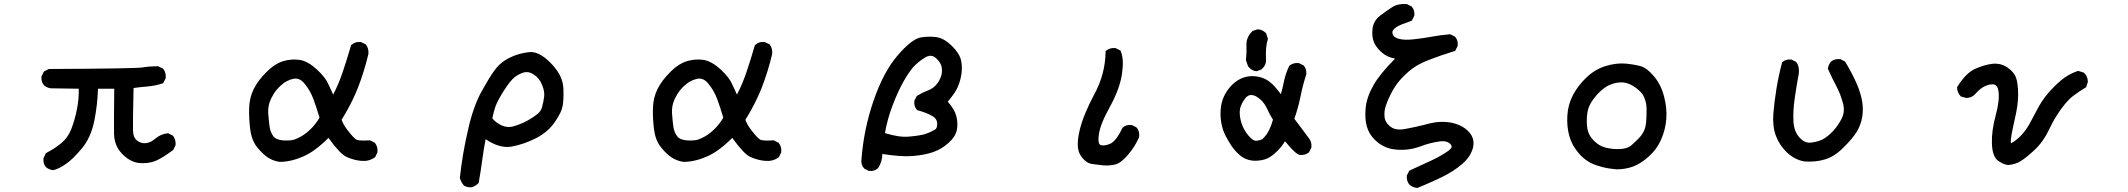

<svg xmlns="http://www.w3.org/2000/svg" viewBox="-20 -788 10540 951"><path d="M241.2 54.7Q222.7 52.2 208.5 40.5L208 40L207.5 39.6Q192.9 22.9 195.3 -2.9V-4.4L196.3 -6.3L206.1 -26.9L207.5 -29.8L210.4 -31.2Q248.5 -50.3 283.2 -78.6Q316.9 -106.4 333.5 -149.9Q351.1 -195.3 361.3 -248Q371.1 -296.4 370.1 -348.6L232.4 -350.6H231.9H231.4Q225.1 -351.6 219.5 -353.3Q213.9 -355 208.7 -357.9Q203.6 -360.8 198.7 -364.7L198.2 -365.2L197.8 -365.7Q183.1 -382.3 185.5 -408.2V-410.2L186.5 -411.6L196.3 -431.2L197.8 -434.1L200.7 -435.5L220.2 -445.3L222.2 -446.3H224.6Q652.3 -448.2 687 -454.1Q722.7 -460 760.7 -460H763.2L765.1 -459L785.6 -449.2L787.6 -448.2L789.1 -446.3Q803.2 -427.7 800.8 -402.3V-400.4L799.8 -398.9L790 -379.4L788.1 -376L784.2 -374.5Q774.9 -371.6 765.4 -369.1Q755.9 -366.7 746.3 -364.7Q736.8 -362.8 727.3 -361.6Q717.8 -360.4 708 -359.4Q691.4 -357.9 674.3 -356.2Q657.2 -354.5 641.6 -352.1Q637.7 -182.6 638.7 -142.1Q639.6 -105.5 660.2 -90.8Q681.2 -75.7 703.6 -79.1Q707 -79.6 710.2 -80.3Q713.4 -81.1 716.8 -82.3Q720.2 -83.5 723.4 -84.7Q726.6 -85.9 729.7 -87.6Q732.9 -89.4 736.1 -91.6Q739.3 -93.8 742.4 -96.2Q745.6 -98.6 749 -101.1Q775.4 -123.5 809.6 -127.9L812.5 -128.4L814.9 -127L834.5 -117.2L836.4 -116.2L837.9 -114.3Q844.7 -105 847.7 -93.8Q850.6 -82.5 849.6 -70.3V-68.4L848.6 -66.9L838.9 -47.4L837.9 -45.4L835.9 -43.9Q784.2 -4.9 749.5 9.3Q713.4 23.4 669.9 19.5Q625.5 15.1 585.9 -24.9Q572.8 -38.1 563.7 -53.7Q554.7 -69.3 550 -86.7Q545.4 -104 544.9 -123.5Q543.9 -176.3 545.9 -348.6H465.3Q462.9 -268.6 447.3 -190.4Q430.2 -106 385.3 -52.7Q341.8 -0.5 307.6 23.4Q290 35.6 274.4 43.5Q258.8 51.3 244.1 54.7H242.7Z M1364.7 13.7Q1333.5 9.3 1307.1 -7.8Q1281.2 -24.9 1254.9 -57.1Q1245.6 -68.4 1238.5 -82Q1231.4 -95.7 1226.8 -111.6Q1222.2 -127.4 1219.7 -145Q1212.9 -197.8 1213.9 -249Q1214.8 -302.2 1236.3 -346.2Q1257.8 -389.6 1300.3 -431.6Q1314.5 -445.8 1328.6 -456.5Q1342.8 -467.3 1356.9 -474.6Q1371.1 -481.9 1385.3 -485.8Q1405.8 -491.7 1425.8 -492.9Q1445.8 -494.1 1465.3 -491.2Q1485.8 -487.8 1506.8 -475.8Q1527.8 -463.9 1549.8 -443.8Q1593.3 -403.3 1607.4 -369.1Q1617.7 -345.2 1630.4 -319.3Q1657.2 -371.6 1676.3 -427.7Q1698.7 -494.1 1718.3 -561.5L1718.8 -564L1721.2 -565.9Q1739.7 -582.5 1765.6 -580.1H1767.1L1769 -579.1L1789.6 -569.3L1791.5 -568.4L1793 -566.4Q1807.1 -547.9 1804.7 -521.5V-521V-520.5Q1794.4 -477.1 1781.2 -434.6Q1768.1 -392.1 1752 -351.1Q1741.2 -324.2 1728.5 -297.6Q1715.8 -271 1701.7 -245.4Q1687.5 -219.7 1671.9 -194.8Q1676.8 -181.2 1685.5 -166.5Q1694.3 -151.9 1707 -136.2Q1733.9 -102.5 1745.6 -96.2Q1757.3 -89.8 1810.1 -92.8H1812.5L1814.9 -91.8L1834.5 -82L1836.4 -81.1L1837.9 -79.1Q1852.1 -60.5 1849.6 -35.2V-33.7L1848.6 -31.7L1838.9 -11.2L1837.9 -9.3L1835.4 -7.8Q1807.1 12.2 1770 8.8Q1734.9 5.9 1699.7 -9.3Q1681.6 -16.6 1659.2 -40.3Q1636.7 -64 1606.9 -105Q1540 -38.1 1482.4 -13.2Q1420.9 13.7 1366.2 13.7H1365.7ZM1450.2 -101.6Q1485.8 -116.7 1515.6 -145.5Q1544.4 -173.3 1562.5 -205.1Q1547.9 -255.4 1532.7 -296.4Q1517.6 -337.9 1489.3 -372.6Q1476.1 -389.2 1462.2 -395Q1448.2 -400.9 1432.6 -397.5Q1398.4 -390.6 1369.1 -362.8Q1358.9 -353.5 1350.3 -343.3Q1341.8 -333 1335 -321.8Q1328.1 -310.5 1322.3 -298.8Q1305.7 -262.7 1308.6 -226.1Q1311.5 -187.5 1315.4 -159.7Q1318.8 -133.8 1334 -113.3Q1347.7 -94.2 1387.2 -92.3Q1408.2 -91.3 1423.8 -93.5Q1439.5 -95.7 1449.2 -101.6H1449.7Z M2314.9 139.6Q2295.9 140.6 2280.8 132.8L2279.3 131.8L2277.8 130.9Q2263.7 115.2 2258.3 95.2L2257.8 93.8V91.8Q2270.5 -25.9 2297.9 -143.1Q2304.2 -172.9 2311.8 -199.2Q2319.3 -225.6 2327.6 -249.3Q2335.9 -272.9 2345 -293.7Q2354 -314.5 2363.8 -332.5Q2402.8 -402.8 2426.3 -435.5Q2450.2 -469.2 2480 -488.3Q2494.6 -497.6 2509.5 -504.6Q2524.4 -511.7 2539.6 -516.6Q2569.3 -526.4 2602.5 -529.8Q2609.9 -530.8 2617.4 -529.8Q2625 -528.8 2632.6 -526.9Q2640.1 -524.9 2647.9 -521.2Q2655.8 -517.6 2663.3 -512.7Q2670.9 -507.8 2678.7 -502Q2688.5 -494.1 2697.3 -486.1Q2706.1 -478 2713.9 -469.5Q2721.7 -460.9 2729 -451.9Q2736.3 -442.9 2742.7 -433.1Q2768.6 -393.6 2770.5 -349.1Q2772.5 -306.2 2768.1 -270.5Q2766.6 -261.2 2763.7 -251Q2760.7 -240.7 2755.6 -230Q2750.5 -219.2 2743.9 -207.8Q2737.3 -196.3 2728.5 -184.1Q2694.3 -133.8 2634.8 -103.5Q2576.7 -73.7 2514.6 -62Q2455.1 -51.3 2385.3 -98.6Q2376 -50.3 2369.1 0.5Q2361.3 59.1 2351.6 114.7L2351.1 118.2L2348.6 120.1Q2335.4 133.8 2317.4 139.2L2316.4 139.6ZM2635.3 -218.3Q2657.7 -232.9 2664.6 -256.3Q2671.9 -283.2 2675.3 -309.6Q2678.7 -334.5 2664.6 -368.2Q2651.4 -401.9 2623.5 -418.9Q2614.7 -424.8 2606.2 -427.7Q2597.7 -430.7 2589.8 -430.9Q2582 -431.2 2575.2 -429.2Q2550.3 -421.9 2529.3 -405.8Q2508.3 -389.6 2476.1 -339.4Q2460 -314 2449.2 -293.7Q2438.5 -273.4 2433.6 -259.3Q2424.3 -231 2418.5 -202.1Q2426.3 -191.9 2437.3 -183.3Q2448.2 -174.8 2463.4 -167.5Q2494.6 -152.8 2527.8 -163.6Q2563.5 -174.8 2588.4 -188.5Q2596.2 -192.9 2604.2 -197.5Q2612.3 -202.1 2619.9 -207.3Q2627.4 -212.4 2634.8 -217.8H2635.3Z M3364.7 13.7Q3333.5 9.3 3307.1 -7.8Q3281.2 -24.9 3254.9 -57.1Q3245.6 -68.4 3238.5 -82Q3231.4 -95.7 3226.8 -111.6Q3222.2 -127.4 3219.7 -145Q3212.9 -197.8 3213.9 -249Q3214.8 -302.2 3236.3 -346.2Q3257.8 -389.6 3300.3 -431.6Q3314.5 -445.8 3328.6 -456.5Q3342.8 -467.3 3356.9 -474.6Q3371.1 -481.9 3385.3 -485.8Q3405.8 -491.7 3425.8 -492.9Q3445.8 -494.1 3465.3 -491.2Q3485.8 -487.8 3506.8 -475.8Q3527.8 -463.9 3549.8 -443.8Q3593.3 -403.3 3607.4 -369.1Q3617.7 -345.2 3630.4 -319.3Q3657.2 -371.6 3676.3 -427.7Q3698.7 -494.1 3718.3 -561.5L3718.8 -564L3721.2 -565.9Q3739.7 -582.5 3765.6 -580.1H3767.1L3769 -579.1L3789.6 -569.3L3791.5 -568.4L3793 -566.4Q3807.1 -547.9 3804.7 -521.5V-521V-520.5Q3794.4 -477.1 3781.2 -434.6Q3768.1 -392.1 3752 -351.1Q3741.2 -324.2 3728.5 -297.6Q3715.8 -271 3701.7 -245.4Q3687.5 -219.7 3671.9 -194.8Q3676.8 -181.2 3685.5 -166.5Q3694.3 -151.9 3707 -136.2Q3733.9 -102.5 3745.6 -96.2Q3757.3 -89.8 3810.1 -92.8H3812.5L3814.9 -91.8L3834.5 -82L3836.4 -81.1L3837.9 -79.1Q3852.1 -60.5 3849.6 -35.2V-33.7L3848.6 -31.7L3838.9 -11.2L3837.9 -9.3L3835.4 -7.8Q3807.1 12.2 3770 8.8Q3734.9 5.9 3699.7 -9.3Q3681.6 -16.6 3659.2 -40.3Q3636.7 -64 3606.9 -105Q3540 -38.1 3482.4 -13.2Q3420.9 13.7 3366.2 13.7H3365.7ZM3450.2 -101.6Q3485.8 -116.7 3515.6 -145.5Q3544.4 -173.3 3562.5 -205.1Q3547.9 -255.4 3532.7 -296.4Q3517.6 -337.9 3489.3 -372.6Q3476.1 -389.2 3462.2 -395Q3448.2 -400.9 3432.6 -397.5Q3398.4 -390.6 3369.1 -362.8Q3358.9 -353.5 3350.3 -343.3Q3341.8 -333 3335 -321.8Q3328.1 -310.5 3322.3 -298.8Q3305.7 -262.7 3308.6 -226.1Q3311.5 -187.5 3315.4 -159.7Q3318.8 -133.8 3334 -113.3Q3347.7 -94.2 3387.2 -92.3Q3408.2 -91.3 3423.8 -93.5Q3439.5 -95.7 3449.2 -101.6H3449.7Z M4281.7 57.6 4262.2 47.9 4260.7 46.9 4259.3 45.4Q4242.7 26.4 4247.1 -1Q4258.8 -149.9 4307.1 -290Q4331.5 -360.8 4361.1 -416.5Q4390.6 -472.2 4425.8 -513.2Q4497.1 -596.2 4543 -603Q4586.9 -609.4 4621.6 -603.5Q4640.1 -600.1 4658.4 -589.4Q4676.8 -578.6 4695.3 -560.1Q4732.4 -523.4 4740.2 -489.3Q4747.1 -456.5 4742.2 -421.4Q4736.8 -386.7 4723.6 -356.4Q4717.3 -341.8 4704.8 -323.7Q4692.4 -305.7 4674.3 -284.2Q4708 -247.1 4716.3 -214.4Q4721.2 -196.8 4721.9 -179.7Q4722.7 -162.6 4719.7 -145.5Q4716.3 -128.4 4705.8 -111.8Q4695.3 -95.2 4678.2 -80.1Q4661.6 -64.9 4642.6 -53.7Q4623.5 -42.5 4602.1 -34.7Q4580.6 -27.3 4555.2 -22.5Q4529.8 -17.6 4499.5 -15.1Q4443.4 -10.7 4350.6 -25.4Q4349.6 13.7 4329.6 44.4L4328.6 45.4L4327.6 46.4Q4311 61 4285.2 58.6H4283.2ZM4605 -143.1Q4613.8 -146 4617.9 -153.3Q4622.1 -160.6 4622.1 -174.3Q4622.1 -200.2 4596.7 -213.9Q4582.5 -222.2 4564.7 -229Q4546.9 -235.8 4525.9 -241.7L4522.9 -242.2L4521 -244.6Q4506.3 -261.2 4508.8 -287.1V-289.1L4509.8 -290.5L4519.5 -310.1L4521 -312.5L4523.4 -314Q4549.3 -330.1 4576.7 -340.3Q4600.6 -349.1 4617.7 -368.7Q4626.5 -378.9 4632.3 -389.9Q4638.2 -400.9 4642.1 -413.1Q4648.9 -436.5 4643.1 -460.4Q4636.7 -483.4 4611.8 -503.4Q4589.4 -521 4558.6 -501Q4549.8 -495.1 4541.7 -489.5Q4533.7 -483.9 4526.9 -478Q4520 -472.2 4514.2 -466.6Q4508.3 -460.9 4503.4 -455.6Q4483.4 -432.6 4456.5 -386.7Q4429.7 -340.3 4401.9 -268.1Q4375.5 -199.7 4363.3 -128.9Q4432.6 -106.9 4481.4 -111.3Q4492.2 -112.3 4501.7 -113.3Q4511.2 -114.3 4519.5 -115.5Q4527.8 -116.7 4534.9 -117.9Q4542 -119.1 4547.6 -120.4Q4553.2 -121.6 4558.1 -122.6Q4569.3 -126 4580.8 -130.9Q4592.3 -135.7 4603.5 -142.1L4604 -142.6Z M5444.8 31.2Q5418 27.3 5390.6 24.4Q5358.9 21 5333 -17.1Q5307.1 -54.7 5326.7 -138.7Q5335.9 -179.2 5354.5 -224.6Q5373 -270 5400.4 -321.3Q5454.1 -419.4 5456.1 -530.3V-535.2L5460 -538.1Q5478.5 -552.2 5503.9 -549.8H5505.9L5507.3 -548.8L5526.9 -539.1L5530.3 -537.6L5531.2 -534.2Q5535.6 -523.9 5538.1 -511.7Q5540.5 -499.5 5541.3 -485.1Q5542 -470.7 5540.8 -454.6Q5539.6 -438.5 5537.1 -420.4Q5525.9 -347.2 5477.5 -258.8Q5453.6 -216.3 5439.9 -181.9Q5426.3 -147.5 5422.9 -122.1Q5419.9 -104.5 5420.9 -93.3Q5421.9 -82 5424.1 -76.9Q5426.3 -71.8 5429.7 -70.3Q5436.5 -66.9 5449 -67.9Q5461.4 -68.8 5477.1 -75.2Q5507.3 -86.9 5539.1 -153.8L5540 -155.3L5541.5 -156.7Q5558.1 -171.4 5584 -168.9H5585.9L5587.4 -168L5606.9 -158.2L5608.4 -157.2L5609.9 -155.8Q5618.2 -146.5 5621.1 -134.3Q5624 -122.1 5622.1 -108.9L5621.6 -107.4L5621.1 -106.4Q5601.1 -61 5566.9 -21Q5531.7 20.5 5502.9 26.9Q5476.6 33.2 5445.8 31.2H5445.3Z M6184.6 7.8Q6146 3.4 6119.6 -20.5Q6106.9 -31.7 6096.7 -43.5Q6086.4 -55.2 6078.6 -66.9Q6064 -89.8 6049.8 -116.7Q6035.6 -144.5 6029.3 -179.2Q6023.4 -213.4 6026.4 -248Q6029.3 -282.7 6043 -311.5Q6049.8 -326.2 6059.3 -339.8Q6068.8 -353.5 6081.1 -366.2Q6106 -392.1 6139.2 -403.8Q6173.3 -415.5 6211.9 -408.2Q6250.5 -400.9 6279.3 -374Q6290 -363.8 6301.5 -350.3Q6313 -336.9 6324.2 -321.3Q6328.6 -336.4 6332.3 -351.3Q6335.9 -366.2 6338.9 -381.8Q6340.3 -388.7 6342 -395.5Q6343.8 -402.3 6345.7 -409.2Q6347.7 -416 6349.9 -422.6Q6352.1 -429.2 6354.5 -435.5Q6356.9 -441.9 6359.6 -448.2Q6362.3 -454.6 6365.2 -460.4L6366.2 -462.4L6368.2 -463.9Q6386.7 -478 6412.1 -475.6H6414.1L6415.5 -474.6L6435.1 -464.8L6437 -463.9L6438 -462.4Q6452.6 -445.8 6450.2 -419.9V-418.9L6449.7 -418Q6432.1 -363.8 6420.9 -306.6Q6409.2 -251 6391.1 -199.7L6463.9 -102.5Q6478 -84 6475.6 -58.6V-56.6L6474.6 -55.2L6464.8 -35.6L6463.9 -33.7L6461.9 -32.2Q6443.4 -18.1 6418 -20.5H6417L6416 -21Q6407.7 -23.4 6397 -32.5Q6386.2 -41.5 6374.3 -54.4Q6362.3 -67.4 6344.7 -88.4Q6331.1 -64.5 6306.6 -40Q6274.9 -7.8 6246.1 1Q6217.8 9.8 6185.1 7.8ZM6232.4 -98.6Q6253.9 -118.7 6266.1 -144Q6277.8 -168.5 6285.2 -194.8Q6267.6 -223.1 6254.9 -252Q6250.5 -261.2 6245.1 -269.5Q6239.7 -277.8 6233.2 -285.2Q6226.6 -292.5 6218.3 -298.8Q6207 -308.6 6196.8 -313Q6186.5 -317.4 6177.7 -317.4Q6171.9 -317.4 6167 -315.7Q6162.1 -314 6157.5 -310.5Q6152.8 -307.1 6148.4 -301.8Q6143.6 -295.4 6139.4 -288.8Q6135.3 -282.2 6131.6 -275.4Q6127.9 -268.6 6125.5 -261.2Q6117.7 -240.2 6122.1 -209.5Q6124.5 -193.4 6128.9 -179.4Q6133.3 -165.5 6139.6 -152.8Q6152.3 -127.9 6171.9 -107.4Q6176.8 -102.5 6181.2 -99.1Q6185.5 -95.7 6189.5 -93.8Q6193.4 -91.8 6196.8 -91.1Q6200.2 -90.3 6203.6 -90.8Q6220.2 -92.3 6232.4 -98.6ZM6227.1 -443.8 6206.5 -436 6204.6 -435.5H6202.6Q6180.7 -437 6163.6 -457.5L6162.1 -459L6161.6 -460.4L6151.9 -487.8L6151.4 -490.2V-492.2Q6155.3 -525.9 6153.8 -562Q6152.8 -582.5 6160.2 -600.6Q6167.5 -618.7 6182.6 -632.8L6184.1 -634.8L6186.5 -635.3L6207 -642.1L6208.5 -642.6H6210Q6221.2 -642.6 6231.4 -637.7Q6241.7 -632.8 6250.5 -624L6252 -622.1L6252.4 -620.1L6259.3 -598.6L6260.3 -595.7L6259.3 -592.8Q6247.1 -552.7 6251 -488.8V-488.3V-487.8Q6250 -463.4 6230 -445.8L6229 -444.8Z M6998 142.6Q6987.8 141.6 6978.5 137.5Q6969.2 133.3 6961.4 126.5L6960.9 126L6960.4 125.5Q6953.1 117.2 6950.2 106.4Q6947.3 95.7 6948.2 83V81.1L6949.2 79.6L6959 60.1L6960.4 57.1L6963.9 55.7Q7016.6 32.2 7067.9 7.8Q7119.1 -16.1 7152.3 -40Q7155.8 -42.5 7158.7 -44.9Q7168.9 -53.7 7169.9 -60.3Q7170.9 -66.9 7164.6 -73.7Q7156.2 -83 7142.1 -86.7Q7127.9 -90.3 7106.9 -86.9Q7062 -80.6 7019 -64Q6996.6 -55.7 6973.9 -51Q6951.2 -46.4 6929 -45.9Q6906.7 -45.4 6887.2 -47.9Q6867.7 -50.3 6851.1 -56.2Q6834.5 -62 6819.1 -71.8Q6803.7 -81.5 6790 -95.2Q6761.7 -122.6 6750.5 -160.2Q6739.3 -197.3 6744.1 -252Q6749 -306.6 6783.7 -367.2Q6799.3 -394.5 6825.9 -427.2Q6852.5 -460 6890.1 -497.6Q6850.1 -504.9 6824.7 -527.8Q6820.8 -531.2 6817.4 -534.7Q6814 -538.1 6810.5 -541.5Q6807.1 -544.9 6804.4 -548.3Q6801.8 -551.8 6799.1 -555.2Q6796.4 -558.6 6794.2 -562.3Q6792 -565.9 6790 -569.3Q6788.1 -572.8 6786.6 -576.2Q6785.2 -579.6 6783.7 -583Q6778.8 -596.7 6777.6 -612.8Q6776.4 -628.9 6778.3 -646.5Q6780.8 -665.5 6790.3 -681.9Q6799.8 -698.2 6816.4 -710.9Q6847.2 -734.4 6875.5 -752.4Q6891.1 -762.2 6909.2 -765.9Q6927.2 -769.5 6947.3 -767.6H6949.2L6950.7 -766.6L6970.2 -756.8L6972.2 -755.9L6973.1 -754.4Q6987.8 -737.8 6985.4 -711.9V-710L6984.4 -708.5L6974.6 -689L6972.7 -685.5L6968.8 -684.1Q6945.8 -676.3 6921.4 -666.5Q6918 -665 6914.3 -663.3Q6910.6 -661.6 6907.2 -659.9Q6903.8 -658.2 6900.9 -656.5Q6897.9 -654.8 6895 -652.6Q6892.1 -650.4 6889.4 -648.4Q6886.7 -646.5 6884.8 -644Q6873.5 -633.8 6877.9 -619.1Q6880.4 -611.3 6887.2 -605.7Q6894 -600.1 6907.2 -596.2Q6934.6 -587.9 6981.9 -593.3Q7030.8 -598.6 7072.3 -606.4Q7114.7 -614.3 7160.2 -618.2H7163.1L7165.5 -617.2L7185.1 -607.4L7187 -606.4L7188 -605Q7202.6 -588.4 7200.2 -562.5V-560.5L7199.2 -559.1L7189.5 -539.6L7187.5 -535.6L7183.6 -534.7Q7119.1 -515.1 7056.2 -490.7Q7025.4 -479 7000.5 -464.6Q6975.6 -450.2 6956.5 -433.1Q6918.5 -398.9 6900.4 -374Q6897.5 -370.1 6894.5 -365.7Q6891.6 -361.3 6888.9 -357.2Q6886.2 -353 6883.5 -348.6Q6880.9 -344.2 6878.2 -339.6Q6875.5 -335 6873 -330.3Q6870.6 -325.7 6868.2 -320.8Q6863.3 -311 6859.1 -301.8Q6855 -292.5 6851.1 -283Q6847.2 -273.4 6844.2 -264.2Q6835 -238.3 6837.9 -209Q6840.3 -181.6 6866.2 -161.1Q6875 -154.3 6885.7 -150.6Q6896.5 -147 6910.2 -146.5Q6923.8 -146 6940.4 -149.4Q6953.6 -151.9 6967.3 -154.5Q6981 -157.2 6994.9 -160.4Q7008.8 -163.6 7023.2 -167Q7037.6 -170.4 7052.2 -174.3Q7083 -182.6 7111.6 -184.1Q7140.1 -185.5 7167 -180.7Q7220.7 -169.9 7252.4 -138.2Q7286.1 -104.5 7276.4 -58.6Q7274.9 -52.7 7273.2 -47.4Q7271.5 -42 7269 -36.6Q7266.6 -31.2 7263.9 -25.9Q7261.2 -20.5 7257.8 -15.4Q7254.4 -10.3 7250.5 -5.1Q7246.6 0 7242.2 4.9Q7237.8 9.8 7232.9 14.4Q7228 19 7222.7 23.9Q7180.2 61 7120.6 89.8Q7100.6 99.1 7081.1 108.2Q7061.5 117.2 7042 125.5Q7022.5 133.8 7002.4 142.1L7000.5 142.6Z M7986.8 50.8Q7968.8 49.3 7951.4 46.6Q7934.1 43.9 7917.2 39.6Q7900.4 35.2 7884.3 29.8Q7835 12.2 7800.3 -28.3Q7765.6 -68.4 7752.9 -114.7Q7746.6 -137.2 7744.1 -162.4Q7741.7 -187.5 7743.2 -214.4Q7746.1 -269 7771 -316.9Q7795.9 -364.3 7837.9 -404.3Q7880.9 -445.3 7934.6 -461.4Q7988.3 -477.5 8035.2 -472.7Q8081.1 -467.8 8108.4 -459.5Q8123.5 -455.1 8139.4 -442.6Q8155.3 -430.2 8172.6 -409.7Q8189.9 -389.2 8202.4 -364.3Q8214.8 -339.4 8222.2 -310.1Q8230 -281.2 8232.7 -253.4Q8235.4 -225.6 8233.4 -199.2Q8229.5 -147 8208.5 -98.6Q8188 -49.8 8147.5 -13.7Q8107.9 22 8069.8 36.6Q8050.8 43.5 8030.3 47.1Q8009.8 50.8 7987.3 50.8ZM8057.1 -65.4Q8066.9 -73.7 8075.9 -82.5Q8085 -91.3 8095.2 -101.1Q8113.8 -120.1 8122.8 -139.9Q8131.8 -159.7 8133.8 -186Q8134.8 -200.2 8135.3 -215.1Q8135.7 -230 8135.7 -246.1Q8135.7 -261.2 8133.1 -275.6Q8130.4 -290 8124.5 -304.2Q8119.6 -317.4 8108.9 -329.6Q8098.1 -341.8 8082 -353.5Q8050.3 -376.5 8022 -379.4Q8007.8 -380.9 7991.9 -378.7Q7976.1 -376.5 7958.5 -369.6Q7949.7 -366.7 7941.2 -361.8Q7932.6 -356.9 7923.8 -350.3Q7915 -343.8 7906.2 -335.4Q7897.5 -327.1 7888.7 -317.4Q7853.5 -277.8 7845.2 -242.7Q7836.9 -207.5 7840.8 -164.1Q7844.2 -122.6 7872.1 -93.8Q7881.8 -84 7891.8 -76.4Q7901.9 -68.8 7912.6 -64Q7923.3 -59.1 7935.1 -56.2Q7970.7 -47.9 8005.4 -49.8Q8038.1 -51.8 8057.1 -65.4Z M8917.5 11.7Q8869.6 3.4 8831.1 -32.7Q8793.5 -68.8 8775.9 -116.2Q8758.8 -163.6 8763.7 -225.6Q8768.6 -285.6 8779.3 -350.3Q8790 -415 8806.2 -476.1L8806.6 -479L8809.1 -481Q8825.7 -495.6 8851.6 -493.2H8853.5L8855 -492.2L8874.5 -482.4L8876.5 -481.4L8877.9 -479Q8882.3 -473.6 8885 -467Q8887.7 -460.4 8888.9 -453.6Q8890.1 -446.8 8890.4 -439.2Q8890.6 -431.6 8889.6 -423.3V-422.9Q8877.9 -360.8 8869.1 -298.3Q8860.4 -236.8 8863.3 -185.1Q8866.2 -135.7 8894 -106Q8920.4 -76.7 8953.6 -82Q8989.7 -87.4 9010.7 -99.1Q9021.5 -105.5 9033 -114.5Q9044.4 -123.5 9056.6 -136.2Q9081.1 -161.1 9100.6 -197.8Q9119.6 -232.9 9108.9 -274.9Q9103 -297.4 9095 -318.6Q9086.9 -339.8 9076.2 -359.9Q9054.7 -400.9 9035.2 -444.3L9033.7 -446.8L9034.2 -449.2Q9036.6 -467.8 9048.3 -481.9L9048.8 -482.9L9049.8 -483.4Q9068.4 -497.6 9093.8 -495.1H9095.7L9097.2 -494.1L9116.7 -484.4L9119.1 -482.9L9120.6 -480.5Q9127 -469.7 9133.3 -458.7Q9139.6 -447.8 9145.5 -436.8Q9151.4 -425.8 9157 -414.6Q9162.6 -403.3 9168 -392.1Q9171.9 -384.3 9175 -376.7Q9178.2 -369.1 9181.4 -361.6Q9184.6 -354 9187.3 -346.4Q9189.9 -338.9 9192.1 -331.5Q9194.3 -324.2 9196.5 -316.9Q9198.7 -309.6 9200.2 -302.2Q9210.9 -257.3 9204.6 -213.4Q9197.8 -169.4 9176.3 -134.8Q9155.3 -101.1 9111.3 -57.6Q9066.9 -12.7 9019.5 1.5Q8972.7 15.6 8918.5 11.7H8918Z M9927.2 29.3Q9906.7 28.3 9878.9 9.8Q9848.6 -10.3 9846.2 -76.2Q9843.8 -138.7 9865.2 -217.8Q9885.7 -293.5 9878.4 -337.9Q9876.5 -351.6 9871.6 -358.9Q9866.7 -366.2 9858.9 -368.9Q9851.1 -371.6 9838.9 -369.6Q9798.8 -363.8 9762.2 -320.8V-320.3H9761.7Q9745.6 -303.7 9720.2 -302.7H9718.8L9717.3 -303.2L9695.8 -309.1L9693.4 -309.6L9691.4 -311.5Q9683.1 -319.8 9678.7 -330.3Q9674.3 -340.8 9673.8 -353V-356L9675.3 -358.9Q9718.8 -427.7 9763.7 -447.3Q9807.1 -466.3 9846.2 -471.7Q9867.2 -474.1 9886.2 -470Q9905.3 -465.8 9921.9 -454.6Q9955.6 -432.1 9965.8 -402.8Q9975.6 -375 9976.1 -321.8Q9976.6 -269.5 9959.5 -198.2Q9954.1 -175.3 9950.2 -156Q9946.3 -136.7 9943.6 -121.6Q9940.9 -106.4 9939.9 -95.2Q9939.5 -88.4 9939.7 -84.5Q9939.9 -80.6 9940.4 -79.1Q9940.9 -79.1 9941.9 -79.3Q9942.9 -79.6 9943.8 -80.1Q9962.9 -89.4 9988.3 -114.7Q10001 -127.9 10012.2 -143.1Q10023.4 -158.2 10033.2 -175.8Q10052.7 -211.4 10072.3 -249Q10092.3 -287.6 10121.6 -322.8Q10150.4 -357.4 10186.5 -388.2Q10223.6 -419.9 10270 -436L10273.4 -437L10276.4 -436L10298.8 -429.2L10300.8 -428.7L10302.2 -427.2Q10321.3 -410.6 10321.3 -382.8V-381.3L10320.8 -379.9L10314 -359.4L10313 -356L10309.6 -354Q10276.9 -334.5 10248 -312.5Q10238.8 -305.7 10229 -295.9Q10219.2 -286.1 10208.7 -273.7Q10198.2 -261.2 10187.5 -246.1Q10176.8 -231 10166.5 -214.8Q10156.2 -198.7 10147 -181.4Q10137.7 -164.1 10128.9 -145.5Q10101.6 -86.9 10057.6 -45.4Q10013.7 -4.9 9988.3 10.3Q9975.1 18.1 9960.2 22.9Q9945.3 27.8 9928.7 29.3H9927.7Z"/></svg>

Font: NaikaiFont
Style: Bold
Weight: 700
Version: Version 1.89